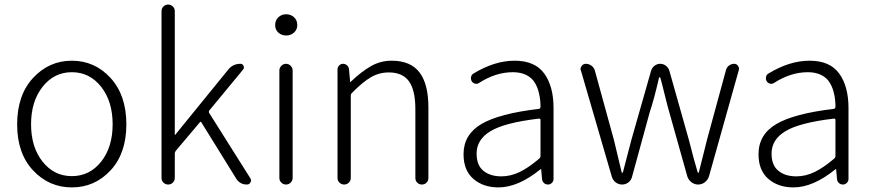

<svg xmlns="http://www.w3.org/2000/svg" viewBox="-20 -815 3853 848"><path d="M55.7 -265.6Q55.7 -394.5 126 -470.7Q196.3 -546.9 297.4 -546.9Q398.4 -546.9 468.3 -470.7Q538.1 -394.5 538.1 -265.6Q538.1 -137.7 468.3 -62.5Q398.4 12.7 297.4 12.7Q196.3 12.7 126 -62.5Q55.7 -137.7 55.7 -265.6ZM168 -101.1Q218.8 -37.1 297.4 -37.1Q376 -37.1 426.8 -101.1Q477.5 -165 477.5 -266.1Q477.5 -367.2 426.8 -431.6Q376 -496.1 297.4 -496.1Q218.8 -496.1 168 -431.6Q117.2 -367.2 117.2 -266.1Q117.2 -165 168 -101.1Z M693.4 -29.3V-765.6Q693.4 -778.3 702.1 -786.6Q710.9 -794.9 722.7 -794.9Q734.4 -794.9 743.2 -786.6Q752 -778.3 752 -765.6V-219.7Q752 -218.8 752.9 -218.8Q753.9 -218.8 753.9 -219.7L988.3 -507.8Q1008.8 -533.2 1042 -533.2Q1051.8 -533.2 1055.7 -523.9Q1059.6 -514.6 1053.7 -507.8L905.3 -328.1Q900.4 -322.3 904.3 -315.4L1085.9 -27.3Q1088.9 -22.5 1088.9 -17.6Q1088.9 -13.7 1085.9 -8.8Q1081.1 0 1070.3 0Q1039.1 0 1022.5 -27.3L870.1 -273.4Q867.2 -280.3 862.3 -274.4L756.8 -149.4Q752 -143.6 752 -136.7V-29.3Q752 -16.6 743.2 -8.3Q734.4 0 722.7 0Q710.9 0 702.1 -8.3Q693.4 -16.6 693.4 -29.3Z M1213.9 -29.3V-503.9Q1213.9 -515.6 1222.7 -524.4Q1231.4 -533.2 1243.2 -533.2Q1254.9 -533.2 1263.7 -524.4Q1272.5 -515.6 1272.5 -503.9V-29.3Q1272.5 -16.6 1263.7 -8.3Q1254.9 0 1243.2 0Q1231.4 0 1222.7 -8.3Q1213.9 -16.6 1213.9 -29.3ZM1244.1 -658.2Q1223.6 -658.2 1209.5 -670.9Q1195.3 -683.6 1195.3 -704.1Q1195.3 -725.6 1209.5 -738.8Q1223.6 -752 1244.1 -752Q1264.6 -752 1278.8 -738.8Q1293 -725.6 1293 -704.1Q1293 -684.6 1278.8 -671.4Q1264.6 -658.2 1244.1 -658.2Z M1470.7 -29.3V-508.8Q1470.7 -518.6 1478 -525.9Q1485.4 -533.2 1495.1 -533.2Q1504.9 -533.2 1512.7 -526.4Q1520.5 -519.5 1521.5 -508.8L1526.4 -453.1Q1526.4 -452.1 1527.3 -452.1Q1528.3 -452.1 1528.3 -453.1Q1575.2 -498 1617.7 -522.5Q1660.2 -546.9 1710 -546.9Q1793 -546.9 1832.5 -495.6Q1872.1 -444.3 1872.1 -340.8V-29.3Q1872.1 -16.6 1863.8 -8.3Q1855.5 0 1843.3 0Q1831.1 0 1822.8 -8.3Q1814.5 -16.6 1814.5 -29.3V-333Q1814.5 -417 1786.1 -456.1Q1757.8 -495.1 1697.3 -495.1Q1654.3 -495.1 1617.7 -473.6Q1581.1 -452.1 1534.2 -404.3Q1529.3 -399.4 1529.3 -391.6V-29.3Q1529.3 -16.6 1520.5 -8.3Q1511.7 0 1500 0Q1488.3 0 1479.5 -8.3Q1470.7 -16.6 1470.7 -29.3Z M2181.6 12.7Q2114.3 12.7 2070.8 -24.9Q2027.3 -62.5 2027.3 -133.8Q2027.3 -220.7 2106 -267.1Q2184.6 -313.5 2359.4 -334Q2367.2 -335 2367.2 -343.8Q2367.2 -374 2361.3 -399.4Q2356.4 -424.8 2343.3 -447.8Q2330.1 -470.7 2305.2 -483.4Q2280.3 -496.1 2245.1 -496.1Q2169.9 -496.1 2096.7 -449.2Q2088.9 -443.4 2079.1 -445.3Q2069.3 -447.3 2063.5 -456.1Q2058.6 -464.8 2060.5 -475.1Q2062.5 -485.4 2071.3 -490.2Q2164.1 -546.9 2252.9 -546.9Q2342.8 -546.9 2383.8 -490.2Q2424.8 -433.6 2424.8 -337.9V-24.4Q2424.8 -14.6 2417.5 -7.3Q2410.2 0 2400.4 0Q2389.6 0 2382.3 -6.8Q2375 -13.7 2374 -24.4L2370.1 -67.4Q2370.1 -68.4 2369.1 -68.4Q2368.2 -68.4 2367.2 -67.4Q2268.6 12.7 2181.6 12.7ZM2194.3 -36.1Q2235.4 -36.1 2274.9 -55.2Q2314.5 -74.2 2361.3 -114.3Q2367.2 -119.1 2367.2 -126V-285.2Q2367.2 -291 2361.3 -291Q2360.4 -291 2359.4 -291Q2210 -273.4 2147.5 -236.3Q2085 -199.2 2085 -136.7Q2085 -85 2115.2 -60.5Q2145.5 -36.1 2194.3 -36.1Z M2682.6 -33.2 2545.9 -502.9Q2543.9 -506.8 2543.9 -509.8Q2543.9 -517.6 2548.8 -523.4Q2555.7 -533.2 2567.4 -533.2Q2581.1 -533.2 2592.3 -524.9Q2603.5 -516.6 2607.4 -502.9L2691.4 -197.3Q2724.6 -56.6 2725.6 -54.7Q2725.6 -51.8 2728 -51.8Q2730.5 -51.8 2731.4 -54.7Q2738.3 -81.1 2768.6 -197.3L2855.5 -502Q2859.4 -515.6 2870.6 -524.4Q2881.8 -533.2 2896 -533.2Q2910.2 -533.2 2921.4 -524.4Q2932.6 -515.6 2936.5 -502L3022.5 -197.3Q3044.9 -108.4 3061.5 -53.7Q3061.5 -51.8 3063.5 -51.8Q3065.4 -51.8 3066.4 -53.7Q3073.2 -82 3086.9 -134.8Q3100.6 -187.5 3102.5 -197.3L3186.5 -505.9Q3189.5 -517.6 3199.7 -525.4Q3210 -533.2 3222.7 -533.2Q3233.4 -533.2 3239.3 -524.4Q3244.1 -518.6 3244.1 -511.7Q3244.1 -508.8 3243.2 -505.9L3111.3 -36.1Q3106.4 -20.5 3093.3 -10.3Q3080.1 0 3063.5 0Q3046.9 0 3033.7 -10.3Q3020.5 -20.5 3015.6 -36.1L2935.5 -321.3Q2927.7 -347.7 2915.5 -397.9Q2903.3 -448.2 2896.5 -471.7Q2895.5 -473.6 2893.1 -473.6Q2890.6 -473.6 2890.6 -471.7Q2869.1 -377 2849.6 -319.3L2771.5 -34.2Q2767.6 -18.6 2755.4 -9.3Q2743.2 0 2727.5 0Q2711.9 0 2699.7 -9.3Q2687.5 -18.6 2682.6 -33.2Z M3484.4 12.7Q3417 12.7 3373.5 -24.9Q3330.1 -62.5 3330.1 -133.8Q3330.1 -220.7 3408.7 -267.1Q3487.3 -313.5 3662.1 -334Q3669.9 -335 3669.9 -343.8Q3669.9 -374 3664.1 -399.4Q3659.2 -424.8 3646 -447.8Q3632.8 -470.7 3607.9 -483.4Q3583 -496.1 3547.9 -496.1Q3472.7 -496.1 3399.4 -449.2Q3391.6 -443.4 3381.8 -445.3Q3372.1 -447.3 3366.2 -456.1Q3361.3 -464.8 3363.3 -475.1Q3365.2 -485.4 3374 -490.2Q3466.8 -546.9 3555.7 -546.9Q3645.5 -546.9 3686.5 -490.2Q3727.5 -433.6 3727.5 -337.9V-24.4Q3727.5 -14.6 3720.2 -7.3Q3712.9 0 3703.1 0Q3692.4 0 3685.1 -6.8Q3677.7 -13.7 3676.8 -24.4L3672.9 -67.4Q3672.9 -68.4 3671.9 -68.4Q3670.9 -68.4 3669.9 -67.4Q3571.3 12.7 3484.4 12.7ZM3497.1 -36.1Q3538.1 -36.1 3577.6 -55.2Q3617.2 -74.2 3664.1 -114.3Q3669.9 -119.1 3669.9 -126V-285.2Q3669.9 -291 3664.1 -291Q3663.1 -291 3662.1 -291Q3512.7 -273.4 3450.2 -236.3Q3387.7 -199.2 3387.7 -136.7Q3387.7 -85 3418 -60.5Q3448.2 -36.1 3497.1 -36.1Z"/></svg>

Font: Gen Jyuu Gothic P Light
Style: Regular
Weight: 200
Designer: [Source Han Sans]
Ryoko NISHIZUKA  (kana & ideographs); Paul D. Hunt (Latin, Greek & Cyrillic); Wenlong ZHANG  (bopomofo
Version: Version 1.002.20150607